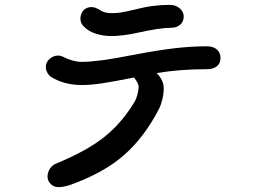

<svg xmlns="http://www.w3.org/2000/svg" viewBox="-20 -773 1040 788"><path d="M323 -665Q310 -678 310 -697Q311 -719 323.5 -731.5Q336 -744 356 -744Q370 -744 390 -732Q407 -719 439 -719Q460 -719 478 -722Q496 -725 525 -732Q573 -744 606.5 -748.5Q640 -753 675 -753Q702 -753 718 -738.5Q734 -724 734 -706Q734 -685 720 -672Q706 -659 682 -659Q636 -659 542 -638Q516 -632 487 -628.5Q458 -625 439 -625Q403 -625 372.5 -635Q342 -645 323 -665ZM885 -536Q885 -513 870 -501Q855 -489 829 -489Q717 -489 623 -473Q652 -444 652 -410Q652 -389 646.5 -366Q641 -343 633 -327Q573 -210 488.5 -136Q404 -62 265 -13Q239 -5 220 -5Q201 -5 188 -18Q175 -31 175 -49Q175 -65 184.5 -80Q194 -95 211 -102Q335 -153 407 -210Q479 -267 531 -353Q539 -366 544 -384.5Q549 -403 549 -418Q549 -430 530 -455Q446 -438 399 -431Q352 -424 316 -424Q244 -424 190 -457Q180 -464 174 -475Q168 -486 168 -499Q168 -518 184 -531.5Q200 -545 218 -545Q229 -545 241 -539Q258 -530 278 -524.5Q298 -519 315 -519Q383 -519 523 -547Q633 -568 701 -575.5Q769 -583 829 -583Q856 -583 870.5 -569.5Q885 -556 885 -536Z"/></svg>

Font: Tsukimi Rounded SemiBold
Style: Regular
Weight: 600
Designer: Takashi Funayama
Foundry: Takashi Funayama
Version: Version 1.032; ttfautohint (v1.8.3)